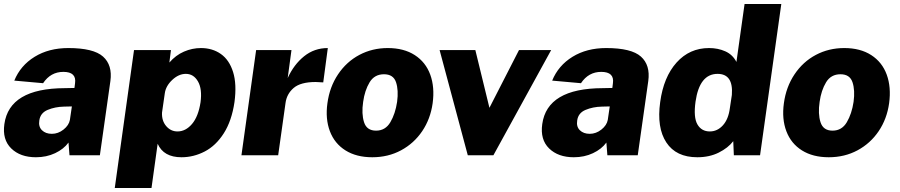

<svg xmlns="http://www.w3.org/2000/svg" viewBox="-27 -782 4532 967"><path d="M-5 -157Q20 -337 299 -338L348 -339L351 -363Q359 -420 292 -420Q228 -420 190 -363L45 -376Q76 -452 147.5 -496Q219 -540 317 -540Q444 -540 492 -497Q540 -454 529 -374L476 0H323L318 -64Q294 -31 250.5 -10.5Q207 10 154 10Q75 10 29.5 -34.5Q-16 -79 -5 -157ZM325 -178 335 -246 295 -245Q250 -244 213 -228.5Q176 -213 171 -175Q166 -144 184.5 -126Q203 -108 234 -108Q266 -108 293 -129.5Q320 -151 325 -178Z M648 -530H834L826 -467Q858 -504 899.5 -522Q941 -540 985 -540Q1043 -540 1085.5 -510Q1128 -480 1147 -419Q1166 -358 1154 -268Q1140 -173 1100 -110.5Q1060 -48 1004 -19Q948 10 887 10Q797 10 767 -58L736 165H551ZM983 -267Q992 -334 970 -372Q948 -410 909 -410Q873 -410 840.5 -379.5Q808 -349 803 -312L789 -215Q787 -174 810 -147Q833 -120 867 -120Q908 -120 940 -157.5Q972 -195 983 -267Z M1263 -530H1441L1422 -389Q1453 -457 1504.5 -498.5Q1556 -540 1624 -540L1601 -367Q1573 -369 1563 -369Q1487 -369 1452 -339Q1417 -309 1411 -263L1374 0H1189Z M1622 -262Q1633 -344 1675.5 -407.5Q1718 -471 1783 -505.5Q1848 -540 1926 -540Q2007 -540 2062 -504.5Q2117 -469 2140 -406Q2163 -343 2152 -262Q2141 -183 2099.5 -121.5Q2058 -60 1993 -25Q1928 10 1848 10Q1768 10 1713 -24.5Q1658 -59 1634.5 -121Q1611 -183 1622 -262ZM1973 -269Q1981 -328 1967.5 -368Q1954 -408 1907 -408Q1859 -408 1834.5 -367.5Q1810 -327 1802 -269Q1793 -209 1806.5 -166.5Q1820 -124 1867 -124Q1914 -124 1939 -166.5Q1964 -209 1973 -269Z M2458 0H2329L2187 -530H2367L2438 -239L2587 -530H2749Z M2704 -157Q2729 -337 3008 -338L3057 -339L3060 -363Q3068 -420 3001 -420Q2937 -420 2899 -363L2754 -376Q2785 -452 2856.5 -496Q2928 -540 3026 -540Q3153 -540 3201 -497Q3249 -454 3238 -374L3185 0H3032L3027 -64Q3003 -31 2959.5 -10.5Q2916 10 2863 10Q2784 10 2738.5 -34.5Q2693 -79 2704 -157ZM3034 -178 3044 -246 3004 -245Q2959 -244 2922 -228.5Q2885 -213 2880 -175Q2875 -144 2893.5 -126Q2912 -108 2943 -108Q2975 -108 3002 -129.5Q3029 -151 3034 -178Z M3298 -268Q3315 -394 3380.5 -467Q3446 -540 3544 -540Q3589 -540 3626 -523.5Q3663 -507 3682 -470L3723 -762H3908L3801 0H3669L3666 -71Q3640 -37 3593 -13.5Q3546 10 3485 10Q3378 10 3329 -64.5Q3280 -139 3298 -268ZM3649 -238 3659 -304Q3667 -410 3587 -410Q3496 -410 3476 -270Q3465 -191 3485.5 -155.5Q3506 -120 3548 -120Q3586 -120 3614 -151Q3642 -182 3649 -238Z M3921 -262Q3932 -344 3974.5 -407.5Q4017 -471 4082 -505.5Q4147 -540 4225 -540Q4306 -540 4361 -504.5Q4416 -469 4439 -406Q4462 -343 4451 -262Q4440 -183 4398.5 -121.5Q4357 -60 4292 -25Q4227 10 4147 10Q4067 10 4012 -24.5Q3957 -59 3933.5 -121Q3910 -183 3921 -262ZM4272 -269Q4280 -328 4266.5 -368Q4253 -408 4206 -408Q4158 -408 4133.5 -367.5Q4109 -327 4101 -269Q4092 -209 4105.5 -166.5Q4119 -124 4166 -124Q4213 -124 4238 -166.5Q4263 -209 4272 -269Z"/></svg>

Font: Morrison ExtraBold
Style: Regular
Weight: 800
Designer: Pablo Impallari, Rodrigo Fuenzalida (Modified by Dan O. Williams)
Version: Version 0.03;June 6, 2019;FontCreator 11.5.0.2425 64-bit; tt